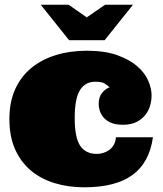

<svg xmlns="http://www.w3.org/2000/svg" viewBox="-20 -776 694 817"><path d="M384.8 -428.2Q342.8 -428.2 320.3 -392.6Q297.9 -356.9 297.9 -273.9Q297.9 -190.9 321 -156Q344.2 -121.1 392.1 -121.1Q405.8 -121.1 419.9 -125.5Q434.1 -129.9 445.6 -138.4Q457 -147 464.6 -160.4Q472.2 -173.8 473.1 -191.9H630.9Q615.2 -83 543.2 -31Q471.2 21 337.9 21Q271 21 212.9 3.4Q154.8 -14.2 111.8 -50Q68.8 -85.9 44.4 -140.4Q20 -194.8 20 -270Q20 -341.8 44.4 -396Q68.8 -450.2 113 -486.6Q157.2 -522.9 217.5 -541.5Q277.8 -560.1 350.1 -560.1Q426.8 -560.1 479.5 -541Q532.2 -522 564.7 -493.4Q597.2 -464.8 611.1 -431.9Q625 -398.9 625 -370.1Q625 -347.2 618.4 -325.2Q611.8 -303.2 596.9 -285.2Q582 -267.1 559.1 -256.1Q536.1 -245.1 502.9 -245.1Q471.2 -245.1 451.2 -254.2Q431.2 -263.2 420.2 -276.6Q409.2 -290 404.5 -304.9Q399.9 -319.8 399.9 -333Q399.9 -362.8 414.1 -380.4Q428.2 -397.9 446.8 -404.8Q436 -413.1 425 -420.7Q414.1 -428.2 384.8 -428.2ZM153.3 -755.9H272L349.1 -702.1L427.2 -755.9H545.9L425.3 -605H273.9Z"/></svg>

Font: Ultra
Style: Regular
Weight: 400
Designer: Astigmatic (AOETI)
Foundry: Astigmatic (AOETI)
Version: Version 1.000